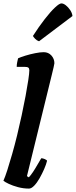

<svg xmlns="http://www.w3.org/2000/svg" viewBox="-25 -1106 445 1126"><path d="M145 0Q112 0 80.5 -8.5Q49 -17 26 -28Q3 -39 -5 -46Q5 -68 18 -108.5Q31 -149 46 -201.5Q61 -254 75 -311Q89 -369 102 -429Q115 -489 125 -543Q135 -597 141 -637Q147 -677 147 -694Q147 -705 141 -709.5Q135 -714 118 -714H73Q73 -728 76 -742Q79 -756 81 -764Q96 -771 123.5 -779.5Q151 -788 181 -794Q211 -800 231 -800Q259 -800 276.5 -780.5Q294 -761 294 -735Q294 -732 289.5 -712Q285 -692 279 -668L133 -73L144 -66Q154 -76 167.5 -96Q181 -116 194 -139Q207 -162 217 -178Q226 -178 237.5 -173Q249 -168 251 -163Q246 -142 234 -114.5Q222 -87 207 -60.5Q192 -34 175.5 -17Q159 0 145 0ZM204 -864Q191 -868 181.5 -878Q172 -888 168 -895Q204 -951 237.5 -994Q271 -1037 297 -1061.5Q323 -1086 335 -1086Q347 -1086 361 -1075Q375 -1064 386.5 -1047Q398 -1030 400 -1012Z"/></svg>

Font: Texturina 72pt 72pt Black
Style: Italic
Weight: 900
Italic angle: -11°
Designer: Guillermo Torres Carreño
Foundry: Omnibus-Type
Version: Version 1.002; ttfautohint (v1.8.3)